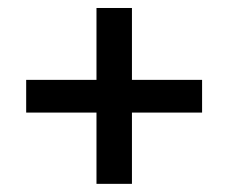

<svg xmlns="http://www.w3.org/2000/svg" viewBox="-20 -594 566 476"><path d="M219.2 -138.2V-314.9H44.9V-396H219.2V-574.2H307.1V-396H481V-314.9H307.1V-138.2Z"/></svg>

Font: Creato Display Medium
Style: Regular
Weight: 500
Version: Version 1.000